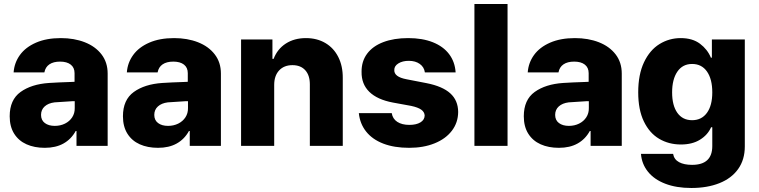

<svg xmlns="http://www.w3.org/2000/svg" viewBox="-20 -727 3785 957"><path d="M224.6 -313.5Q268.6 -316.4 332 -318.4Q339.8 -319.3 351.6 -319.3V-362.3Q351.6 -390.1 332.5 -405Q313.5 -419.9 279.3 -419.9Q246.1 -419.9 226.1 -406.2Q206.1 -392.6 201.2 -366.2H47.9Q51.3 -414.1 79.3 -452.9Q107.4 -491.7 159.4 -514.4Q211.4 -537.1 283.2 -537.1Q349.6 -537.1 402.6 -516.4Q455.6 -495.6 486.1 -455.8Q516.6 -416 516.6 -360.4V0H361.3V-74.2H357.4Q335 -33.2 296.4 -11.7Q257.8 9.8 203.1 9.8Q151.4 9.8 112.1 -7.8Q72.8 -25.4 50.5 -60.8Q28.3 -96.2 28.3 -147.5Q28.3 -229.5 82.5 -268.6Q136.7 -307.6 224.6 -313.5ZM252.9 -99.6Q280.8 -99.6 303.7 -110.8Q326.7 -122.1 339.8 -142.3Q353 -162.6 352.5 -188.5V-222.7H342.8L252 -216.8Q220.7 -212.9 202.6 -196.5Q184.6 -180.2 184.6 -154.3Q184.6 -127.9 203.4 -113.8Q222.2 -99.6 252.9 -99.6Z M789.1 -313.5Q833 -316.4 896.5 -318.4Q904.3 -319.3 916 -319.3V-362.3Q916 -390.1 897 -405Q877.9 -419.9 843.8 -419.9Q810.5 -419.9 790.5 -406.2Q770.5 -392.6 765.6 -366.2H612.3Q615.7 -414.1 643.8 -452.9Q671.9 -491.7 723.9 -514.4Q775.9 -537.1 847.7 -537.1Q914.1 -537.1 967 -516.4Q1020 -495.6 1050.5 -455.8Q1081.1 -416 1081.1 -360.4V0H925.8V-74.2H921.9Q899.4 -33.2 860.8 -11.7Q822.3 9.8 767.6 9.8Q715.8 9.8 676.5 -7.8Q637.2 -25.4 615 -60.8Q592.8 -96.2 592.8 -147.5Q592.8 -229.5 647 -268.6Q701.2 -307.6 789.1 -313.5ZM817.4 -99.6Q845.2 -99.6 868.2 -110.8Q891.1 -122.1 904.3 -142.3Q917.5 -162.6 917 -188.5V-222.7H907.2L816.4 -216.8Q785.2 -212.9 767.1 -196.5Q749 -180.2 749 -154.3Q749 -127.9 767.8 -113.8Q786.6 -99.6 817.4 -99.6Z M1346.7 0H1181.6V-530.3H1337.9V-433.6H1343.8Q1362.3 -482.4 1404.5 -509.8Q1446.8 -537.1 1504.9 -537.1Q1560.1 -537.1 1601.8 -512.5Q1643.6 -487.8 1666.3 -442.6Q1689 -397.5 1688.5 -337.9V0H1524.4V-306.6Q1524.4 -351.6 1501.5 -377Q1478.5 -402.3 1437.5 -402.3Q1396 -402.3 1371.3 -376Q1346.7 -349.6 1346.7 -303.7Z M2017.6 -423.8Q1986.3 -423.8 1965.6 -410.9Q1944.8 -397.9 1945.3 -377.9Q1943.8 -343.8 2005.9 -332L2106.4 -312.5Q2185.5 -296.9 2224.4 -261.7Q2263.2 -226.6 2263.7 -168.9Q2263.2 -115.7 2232.2 -75.2Q2201.2 -34.7 2146 -12.5Q2090.8 9.8 2019.5 9.8Q1944.8 9.8 1890.4 -11.2Q1835.9 -32.2 1804.9 -71.3Q1773.9 -110.4 1768.6 -163.1H1932.6Q1937 -134.8 1960.2 -119.6Q1983.4 -104.5 2020.5 -104.5Q2054.7 -104.5 2075.4 -116.9Q2096.2 -129.4 2096.7 -151.4Q2095.7 -168.9 2079.6 -180.4Q2063.5 -191.9 2029.3 -199.2L1938.5 -215.8Q1860.4 -230.5 1820.8 -269.3Q1781.2 -308.1 1782.2 -369.1Q1781.7 -421.4 1809.8 -459.2Q1837.9 -497.1 1890.6 -517.1Q1943.4 -537.1 2014.6 -537.1Q2085.4 -537.1 2137.5 -516.4Q2189.5 -495.6 2218.5 -457.3Q2247.6 -418.9 2251 -366.2H2097.7Q2094.2 -392.6 2072.5 -408.2Q2050.8 -423.8 2017.6 -423.8Z M2509.8 0H2344.7V-707H2509.8Z M2787.1 -313.5Q2831.1 -316.4 2894.5 -318.4Q2902.3 -319.3 2914.1 -319.3V-362.3Q2914.1 -390.1 2895 -405Q2876 -419.9 2841.8 -419.9Q2808.6 -419.9 2788.6 -406.2Q2768.6 -392.6 2763.7 -366.2H2610.4Q2613.8 -414.1 2641.8 -452.9Q2669.9 -491.7 2721.9 -514.4Q2773.9 -537.1 2845.7 -537.1Q2912.1 -537.1 2965.1 -516.4Q3018.1 -495.6 3048.6 -455.8Q3079.1 -416 3079.1 -360.4V0H2923.8V-74.2H2919.9Q2897.5 -33.2 2858.9 -11.7Q2820.3 9.8 2765.6 9.8Q2713.9 9.8 2674.6 -7.8Q2635.3 -25.4 2613 -60.8Q2590.8 -96.2 2590.8 -147.5Q2590.8 -229.5 2645 -268.6Q2699.2 -307.6 2787.1 -313.5ZM2815.4 -99.6Q2843.3 -99.6 2866.2 -110.8Q2889.2 -122.1 2902.3 -142.3Q2915.5 -162.6 2915 -188.5V-222.7H2905.3L2814.5 -216.8Q2783.2 -212.9 2765.1 -196.5Q2747.1 -180.2 2747.1 -154.3Q2747.1 -127.9 2765.9 -113.8Q2784.7 -99.6 2815.4 -99.6Z M3174.8 40H3335Q3339.8 67.9 3364.7 81.3Q3389.6 94.7 3429.7 94.7Q3530.3 94.7 3530.3 1V-92.8H3524.4Q3507.8 -54.7 3469.2 -30.8Q3430.7 -6.8 3374 -6.8Q3313.5 -6.8 3265.4 -35.2Q3217.3 -63.5 3189.2 -121.8Q3161.1 -180.2 3161.1 -266.6Q3161.1 -355.5 3189.9 -416.5Q3218.8 -477.5 3267.1 -507.3Q3315.4 -537.1 3373 -537.1Q3431.6 -537.1 3469 -509Q3506.3 -481 3523.4 -439.5H3528.3V-530.3H3692.4V2.9Q3692.4 68.8 3659.2 115.5Q3626 162.1 3565.7 186Q3505.4 210 3425.8 210Q3351.1 210 3295.9 188.7Q3240.7 167.5 3209.7 128.9Q3178.7 90.3 3174.8 40ZM3530.3 -266.6Q3530.3 -332.5 3503.9 -370.4Q3477.5 -408.2 3429.7 -408.2Q3382.3 -408.2 3356.2 -369.9Q3330.1 -331.5 3330.1 -266.6Q3330.1 -201.2 3356.2 -164.6Q3382.3 -127.9 3429.7 -127.9Q3477.1 -127.9 3503.7 -164.6Q3530.3 -201.2 3530.3 -266.6Z"/></svg>

Font: WEMIX Pretendard ExtraBold
Style: Regular
Weight: 800
Designer: Base glyphs from Inter by Rasmus Andersson; Hangeul glyphs from Noto Sans CJK(Source Han Sans) by Jang Soo-young and Kan
Foundry: Kil Hyung-jin
Version: Version 1.000